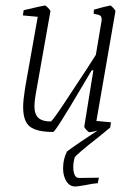

<svg xmlns="http://www.w3.org/2000/svg" viewBox="-20 -471 502 697"><path d="M330 -32 383 -27 380 -8 341 24Q253 93 251 101Q246 119 246 136Q246 153 251 164Q256 175 267 175L339 174L335 194Q318 195 290 201Q262 206 253 206Q233 206 221 187Q209 168 209 140Q209 107 223 79Q259 52 334 3Q312 9 305 9Q301 9 293 0Q285 -9 286 -12L319 -216H313L281 -162Q181 8 173 8Q114 8 89 -11Q64 -30 64 -83Q64 -106 71 -151L117 -410L63 -415L66 -434Q138 -451 143 -451Q146 -451 154.5 -442.5Q163 -434 163 -430L110 -131Q105 -103 105 -86Q105 -56 119.5 -43Q134 -30 164 -30Q169 -30 210 -91.5Q251 -153 294 -219L328 -272L348 -391Q349 -395 349 -401Q349 -411 343.5 -414.5Q338 -418 320 -421L321 -436Q334 -440 352 -444.5Q370 -449 380 -451Q383 -451 391 -442.5Q399 -434 399 -430Z"/></svg>

Font: Grenze ExtraLight
Style: Italic
Weight: 275
Italic angle: -10°
Designer: Renata Polastri
Foundry: Omnibus-Type
Version: Version 1.002; ttfautohint (v1.8)